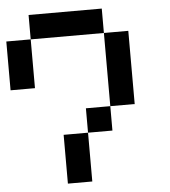

<svg xmlns="http://www.w3.org/2000/svg" viewBox="-58 -928 867 980"><g transform="rotate(-5 375.0 -437.5)"><path d="M0 -500V-750H125V-500ZM125 -750V-875H500V-750ZM250 -250H375V0H250ZM375 -250V-375H500V-250ZM500 -375V-750H625V-375Z"/></g></svg>

Font: Galmuri7 Regular
Style: Regular
Weight: 400
Designer: Lee Minseo (quiple)
Version: Version 2.399;hotconv 1.1.1;makeotfexe 2.6.0 DEVELOPMENT